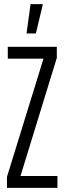

<svg xmlns="http://www.w3.org/2000/svg" viewBox="-20 -916 316 936"><path d="M14 0V-54L192 -630H18V-688H257V-634L80 -58H260V0ZM110 -753V-758L129 -896H188V-891L155 -753Z"/></svg>

Font: Saira Ultra Condensed
Style: Regular
Weight: 400
Width: 1
Designer: Hector Gatti with collaboration of the Omnibus-Type team
Foundry: Omnibus-Type
Version: Version 1.001; ttfautohint (v1.8)